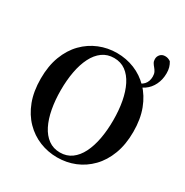

<svg xmlns="http://www.w3.org/2000/svg" viewBox="-204 -1059 1192 1240"><g transform="rotate(30 392.5 -439.0)"><path d="M392.9 18.6Q324.2 18.6 261.8 -6.5Q199.5 -31.6 151.1 -81Q102.7 -130.4 75.1 -202.8Q47.6 -275.2 47.6 -370.5Q47.6 -464.8 75.1 -537.3Q102.7 -609.9 151.1 -659.3Q199.5 -708.6 261.8 -734Q324.2 -759.4 392.9 -759.4Q462.5 -759.4 524.4 -734.3Q586.3 -709.2 634.4 -659.8Q682.6 -610.4 710.1 -537.9Q737.7 -465.3 737.7 -370.5Q737.7 -276.2 710.1 -203.4Q682.6 -130.6 634.4 -81.3Q586.3 -31.9 524.4 -6.6Q462.5 18.6 392.9 18.6ZM392.9 -18Q442.6 -18 479.3 -44.8Q515.9 -71.5 540 -119.4Q564.1 -167.3 576.1 -231.5Q588 -295.6 588 -370.5Q588 -445.3 576.1 -509.2Q564.1 -573 540 -620.8Q515.9 -668.7 479.3 -695.5Q442.6 -722.2 392.9 -722.2Q343.1 -722.2 306.2 -695.5Q269.3 -668.7 245.1 -620.8Q220.9 -573 209 -509.2Q197 -445.3 197 -370.5Q197 -295.6 209 -231.5Q220.9 -167.3 245.1 -119.4Q269.3 -71.5 306.2 -44.8Q343.1 -18 392.9 -18ZM584.4 -631.2V-653.6Q625.5 -659.2 646.7 -682.4Q667.9 -705.6 667.9 -742.5Q667.9 -762.3 661.2 -775.4Q654.5 -788.5 645.3 -799Q636.2 -809.5 629.5 -820.7Q622.8 -831.9 622.8 -847.8Q622.8 -868.2 636.3 -882.7Q649.8 -897.2 671.8 -897.2Q683.6 -897.2 692.9 -894.1Q702.2 -891 713.3 -883.8Q724 -866.6 729.3 -848Q734.6 -829.4 734.6 -805.5Q734.6 -758.6 715.8 -720Q697.1 -681.4 663.5 -658.3Q629.9 -635.2 584.4 -631.2Z"/></g></svg>

Font: Noto Serif KR ExtraLight
Style: Regular
Weight: 200
Designer: Ryoko NISHIZUKA 西塚涼子 (kana & ideographs); Frank Grießhammer (Latin, Greek & Cyrillic); Wenlong ZHANG 张文龙 (bopomofo); San
Foundry: Adobe
Version: Version 2.002-H1;hotconv 1.1.0;makeotfexe 2.6.0